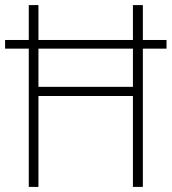

<svg xmlns="http://www.w3.org/2000/svg" viewBox="-20 -827 675 754"><path d="M93 -93V-636H0V-670H93V-807H131V-670H502V-807H541V-670H634V-636H541V-93H502V-450H131V-93ZM131 -486H502V-636H131Z"/></svg>

Font: Noto Sans Telugu UI SemiCondensed ExtraLight
Style: Regular
Weight: 200
Width: 4
Designer: Jelle Bosma - Monotype Design Team
Foundry: Monotype Imaging Inc.
Version: Version 2.005; ttfautohint (v1.8.4.7-5d5b)